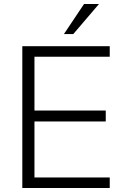

<svg xmlns="http://www.w3.org/2000/svg" viewBox="-20 -944 625 964"><path d="M92 -712H531V-659H153V-389H511V-334H153V-53H531V0H92ZM301 -773 402 -924H477L348 -773Z"/></svg>

Font: Muli Light
Style: Regular
Weight: 300
Designer: Vernon Adams
Foundry: Vernon Adams
Version: Version 2.100